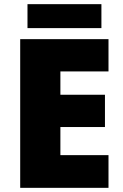

<svg xmlns="http://www.w3.org/2000/svg" viewBox="-20 -902 589 922"><path d="M501 0H77V-714H501V-559H270V-447H484V-292H270V-157H501ZM467 -882V-767H112V-882Z"/></svg>

Font: Noto Sans Ethiopic Black
Style: Regular
Weight: 900
Designer: Monotype Design Team
Foundry: Monotype Imaging Inc.
Version: Version 2.102; ttfautohint (v1.8.4.7-5d5b)